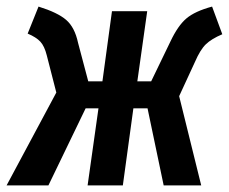

<svg xmlns="http://www.w3.org/2000/svg" viewBox="-32 -563 696 583"><path d="M643 -459Q610 -445 593 -428.5Q576 -412 560 -375L512 -271L579 0H465L416 -234H373L341 0H234L267 -234H228L115 0H-12L139 -282L110 -395Q103 -423 90.5 -436.5Q78 -450 52 -461L85 -543Q143 -525 169 -502.5Q195 -480 205 -433L236 -316H279L308 -529H415L385 -316H427L485 -436Q508 -485 534 -507Q560 -529 612 -543Z"/></svg>

Font: Fira Sans Extra Condensed Medium
Style: Italic
Weight: 500
Width: 3
Italic angle: -8°
Designer: Carrois Corporate & Edenspiekermann AG
Foundry: Carrois Corporate GbR & Edenspiekermann AG
Version: Version 4.203